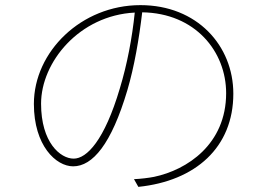

<svg xmlns="http://www.w3.org/2000/svg" viewBox="-20 -713 1040 748"><path d="M505 -664C495 -566 475 -461 447 -369C387 -166 318 -95 267 -95C215 -95 140 -158 140 -309C140 -471 289 -653 505 -664ZM534 -665C741 -662 861 -512 861 -350C861 -151 709 -51 580 -24C560 -20 527 -16 502 -15L519 15C742 -8 889 -139 889 -348C889 -535 748 -693 527 -693C297 -693 112 -512 112 -308C112 -146 198 -65 265 -65C341 -65 414 -152 476 -361C503 -452 522 -563 534 -665Z"/></svg>

Font: Harano Aji Gothic CN ExtraLight
Style: Regular
Weight: 250
Foundry: Masamichi Hosoda
Version: HaranoAjiGothicCN-ExtraLight version 20230610;ttx 4.39.4